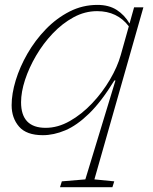

<svg xmlns="http://www.w3.org/2000/svg" viewBox="-20 -542 624 784"><path d="M328.5 190.5 451.5 -213.5H447Q394 -127 343.8 -78.2Q293.5 -29.5 246.5 -9.8Q199.5 10 155 10Q88 10 57.8 -25Q27.5 -60 27.5 -112.5Q27.5 -159 44.2 -214Q61 -269 92.2 -323.2Q123.5 -377.5 167 -422.5Q210.5 -467.5 263.8 -494.8Q317 -522 378 -522Q424.5 -522 456.5 -501.5Q488.5 -481 509 -446L527.5 -512H565.5L365.5 190.5L446.5 198.5L439 222.5H225L232.5 198.5ZM66 -124.5Q66 -20 166.5 -20Q216.5 -20 265.2 -47.8Q314 -75.5 356.2 -120.2Q398.5 -165 429 -217Q459.5 -269 473 -317L506 -434.5Q459 -496.5 376.5 -496.5Q326.5 -496.5 280.5 -471.5Q234.5 -446.5 195.5 -405.5Q156.5 -364.5 127.5 -315Q98.5 -265.5 82.2 -215.8Q66 -166 66 -124.5Z"/></svg>

Font: Newsreader Caption ExtraLight
Style: Italic
Weight: 275
Italic angle: -17°
Designer: Hugues Gentile
Foundry: Production Type
Version: Version 1.001